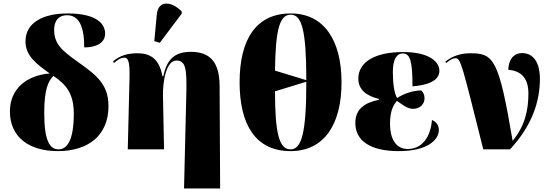

<svg xmlns="http://www.w3.org/2000/svg" viewBox="-20 -844 3108 1085"><path d="M307 10C479 10 593 -79 593 -244C593 -366 528 -418 419 -495C327 -560 286 -597 286 -676C286 -726 311 -758 358 -758C426 -758 456 -696 456 -576C527 -576 574 -603 574 -654C574 -710 525 -768 362 -768C223 -768 124 -716 124 -610C124 -529 185 -483 261 -429C130 -418 36 -342 36 -214C36 -71 142 10 307 10ZM311 0C260 0 230 -50 230 -208C230 -338 253 -388 282 -415C354 -366 397 -316 397 -201C397 -49 358 0 311 0Z M883 -602 1007 -767V-779C952 -836 874 -847 866 -762L852 -612ZM1020 221H1224L1221 -360C1220 -494 1166 -551 1059 -551C971 -551 923 -513 903 -413H898C879 -519 822 -543 757 -543C698 -543 656 -529 619 -497L624 -488C650 -511 666 -518 682 -518C703 -518 714 -501 712 -406L702 0H907L901 -301C899 -380 918 -502 977 -502C1030 -502 1036 -453 1033 -317Z M1622 10C1809 10 1910 -137 1910 -378C1910 -620 1809 -768 1623 -768C1426 -768 1334 -620 1334 -379C1334 -137 1426 10 1622 10ZM1711 -391 1534 -445C1537 -684 1562 -761 1623 -761C1685 -761 1711 -675 1711 -391ZM1622 0C1559 0 1534 -85 1534 -328L1711 -382C1711 -94 1685 0 1622 0Z M2233 10C2397 10 2460 -54 2460 -110C2460 -133 2448 -155 2421 -166C2413 -66 2363 -2 2284 -2C2213 -2 2184 -67 2184 -143C2184 -215 2201 -248 2223 -274C2253 -254 2280 -229 2315 -229C2352 -229 2379 -255 2379 -288C2379 -310 2371 -323 2360 -333C2320 -333 2265 -317 2224 -290C2208 -316 2200 -373 2200 -437C2200 -506 2220 -542 2257 -542C2299 -542 2311 -493 2311 -356C2432 -366 2463 -405 2463 -444C2463 -492 2410 -550 2258 -550C2098 -550 2005 -493 2005 -400C2005 -336 2052 -302 2121 -285V-280C2042 -264 1988 -229 1988 -149C1988 -49 2072 10 2233 10Z M2711 0H2862C2989 -136 3031 -274 3031 -398C3031 -490 2995 -544 2930 -544C2892 -544 2856 -520 2852 -450C2917 -444 2966 -411 2966 -316C2966 -226 2949 -136 2877 -48C2798 -516 2769 -543 2636 -543C2565 -543 2521 -515 2496 -495L2502 -488C2526 -509 2542 -515 2554 -515C2584 -515 2591 -478 2711 0Z"/></svg>

Font: Noto Serif Display Black
Style: Regular
Weight: 900
Designer: Monotype Design Team
Foundry: Monotype Imaging Inc.
Version: Version 2.009